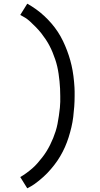

<svg xmlns="http://www.w3.org/2000/svg" viewBox="-20 -861 540 1042"><path d="M128 161 90 100Q107 90 123.5 78Q140 66 155 53Q170 40 183.5 24.5Q197 9 209.5 -7Q222 -23 232.5 -40Q243 -57 252 -75Q261 -93 268.5 -111.5Q276 -130 282 -149Q288 -168 292 -188Q296 -208 299.5 -232.5Q303 -257 305 -276Q307 -295 307 -308V-340Q307 -360 306 -380Q305 -400 303 -420Q301 -440 298 -460.5Q295 -481 290.5 -500.5Q286 -520 279.5 -539Q273 -558 265.5 -576.5Q258 -595 248.5 -613Q239 -631 228 -647.5Q217 -664 204.5 -680Q192 -696 174.5 -714Q157 -732 143 -744.5Q129 -757 118 -764L90 -780L128 -841Q153 -827 176 -810.5Q199 -794 220 -774.5Q241 -755 259.5 -733.5Q278 -712 293.5 -688.5Q309 -665 321.5 -639Q334 -613 344 -586.5Q354 -560 361.5 -533Q369 -506 374 -478Q379 -450 382 -416.5Q385 -383 385 -365V-340Q385 -312 383 -283.5Q381 -255 377.5 -226.5Q374 -198 367.5 -170.5Q361 -143 352.5 -116Q344 -89 332.5 -63Q321 -37 306.5 -12.5Q292 12 274.5 34.5Q257 57 237.5 77.5Q218 98 192 119Q166 140 150 149Z"/></svg>

Font: Iosevka MaddieWtf
Style: Regular
Weight: 400
Monospace: yes
Designer: Belleve Invis
Foundry: Belleve Invis
Version: Version 31.3.0; ttfautohint (v1.8.3)